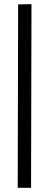

<svg xmlns="http://www.w3.org/2000/svg" viewBox="-20 -771 236 921"><path d="M129 130H65L67 -750L131 -751Z"/></svg>

Font: Arcon
Style: Regular
Weight: 400
Designer: M. Zarth
Foundry: martin zarth - visuelle & digitale kommunikation
Version: Version 1.131;PS 001.131;hotconv 1.0.70;makeotf.lib2.5.58329